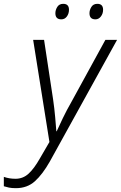

<svg xmlns="http://www.w3.org/2000/svg" viewBox="-124 -740 631 1002"><path d="M-41 242Q18 242 58 206Q98 170 136 103L487 -532H426L247 -205Q225 -167 203.5 -122.5Q182 -78 172 -55H170Q168 -82 164 -128Q160 -174 153 -222L106 -532H49L134 1L84 87Q54 140 25 166.5Q-4 193 -43 193Q-76 193 -104 183V232Q-91 236 -77 239Q-63 242 -41 242ZM374 -639Q391 -639 402.5 -654Q414 -669 414 -689Q414 -720 384 -720Q363 -720 353 -704Q343 -688 343 -671Q343 -639 374 -639ZM196 -639Q214 -639 225 -654Q236 -669 236 -689Q236 -720 206 -720Q185 -720 175 -704Q165 -688 165 -671Q165 -639 196 -639Z"/></svg>

Font: Noto Sans UI Light
Style: Italic
Weight: 300
Italic angle: -12°
Designer: Monotype Design Team
Foundry: Monotype Imaging Inc.
Version: Version 1.901